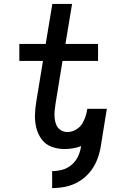

<svg xmlns="http://www.w3.org/2000/svg" viewBox="-20 -755 616 983"><path d="M247 208Q281 208 315.5 201Q350 194 382 175.5Q414 157 438 128.5Q462 100 475.5 67Q489 34 495 0L527 -198H427L422 -172Q416 -149 404 -127Q392 -105 370 -92Q348 -79 325 -79Q307 -79 291.5 -88.5Q276 -98 269 -114Q262 -130 260 -148Q258 -166 259.5 -184.5Q261 -203 264 -222L300 -443H482V-530H315L349 -735H248L214 -530H79V-443H200L166 -236Q160 -201 159 -166.5Q158 -132 166 -100Q174 -68 193.5 -41.5Q213 -15 244.5 -3.5Q276 8 310 8Q332 8 353.5 4.5Q375 1 395 -7L394 0Q390 25 378 49Q366 73 344.5 90.5Q323 108 297.5 114.5Q272 121 247 121Z"/></svg>

Font: Iosevka Sparkle Medium Oblique
Style: Regular
Weight: 500
Italic angle: -9°
Designer: Belleve Invis
Foundry: Belleve Invis
Version: Version 4.5.0; ttfautohint (v1.8.3)